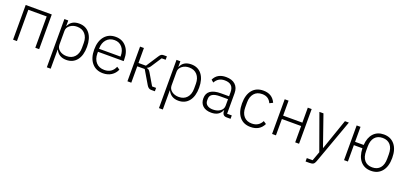

<svg xmlns="http://www.w3.org/2000/svg" viewBox="21 -1494 5606 2663"><g transform="rotate(20 2824.0 -162.0)"><path d="M93 0V-512H478V0H421V-462H150V0Z M664 200V-512H721V-430H724Q765 -524 880 -524Q979 -524 1035 -453Q1091 -382 1091 -256Q1091 -130 1035 -59Q979 12 880 12Q770 12 724 -82H721V200ZM867 -39Q943 -39 986.5 -88Q1030 -137 1030 -220V-292Q1030 -375 986.5 -424Q943 -473 867 -473Q807 -473 764 -440.5Q721 -408 721 -359V-156Q721 -103 763.5 -71Q806 -39 867 -39Z M1421 12Q1318 12 1257.5 -59.5Q1197 -131 1197 -256Q1197 -381 1257 -452.5Q1317 -524 1420 -524Q1518 -524 1577 -454.5Q1636 -385 1636 -272V-245H1257V-220Q1257 -138 1301.5 -88Q1346 -38 1424 -38Q1536 -38 1579 -141L1621 -113Q1596 -55 1544 -21.5Q1492 12 1421 12ZM1420 -476Q1346 -476 1301.5 -425.5Q1257 -375 1257 -294V-289H1574V-297Q1574 -378 1531.5 -427Q1489 -476 1420 -476Z M1781 0V-512H1838V-291H1948L2065 -470Q2081 -495 2094.5 -503.5Q2108 -512 2130 -512H2177V-462H2118L2020 -312Q1997 -276 1971 -269V-265Q1989 -262 2001.5 -252Q2014 -242 2029 -216L2127 -50H2186V0H2129Q2091 0 2065 -44L1948 -242H1838V0Z M2319 200V-512H2376V-430H2379Q2420 -524 2535 -524Q2634 -524 2690 -453Q2746 -382 2746 -256Q2746 -130 2690 -59Q2634 12 2535 12Q2425 12 2379 -82H2376V200ZM2522 -39Q2598 -39 2641.5 -88Q2685 -137 2685 -220V-292Q2685 -375 2641.5 -424Q2598 -473 2522 -473Q2462 -473 2419 -440.5Q2376 -408 2376 -359V-156Q2376 -103 2418.5 -71Q2461 -39 2522 -39Z M3303 0H3245Q3185 0 3180 -63V-81H3175Q3137 12 3020 12Q2940 12 2895.5 -28Q2851 -68 2851 -139Q2851 -287 3059 -287H3177V-347Q3177 -474 3046 -474Q2950 -474 2906 -391L2870 -421Q2919 -524 3048 -524Q3137 -524 3185.5 -479Q3234 -434 3234 -353V-50H3303ZM3028 -37Q3092 -37 3134.5 -67.5Q3177 -98 3177 -149V-244H3057Q2911 -244 2911 -152V-128Q2911 -85 2942.5 -61Q2974 -37 3028 -37Z M3600 12Q3495 12 3437 -58.5Q3379 -129 3379 -256Q3379 -383 3437 -453.5Q3495 -524 3600 -524Q3731 -524 3782 -411L3734 -387Q3696 -473 3600 -473Q3524 -473 3482 -424Q3440 -375 3440 -292V-220Q3440 -137 3482 -88Q3524 -39 3600 -39Q3702 -39 3747 -128L3789 -100Q3735 12 3600 12Z M3916 0V-512H3973V-291H4257V-512H4314V0H4257V-241H3973V0Z M4649 -61 4805 -512H4863L4626 144Q4614 177 4596.5 188.5Q4579 200 4541 200H4483V150H4569L4618 15L4428 -512H4488L4645 -61Z M5378 12Q5280 12 5222.5 -54.5Q5165 -121 5161 -242H5035V0H4978V-512H5035V-291H5162Q5170 -403 5227 -463.5Q5284 -524 5378 -524Q5479 -524 5537.5 -453.5Q5596 -383 5596 -256Q5596 -129 5537.5 -58.5Q5479 12 5378 12ZM5534 -224V-288Q5534 -378 5493 -425.5Q5452 -473 5378 -473Q5304 -473 5263 -425.5Q5222 -378 5222 -288V-224Q5222 -134 5263 -86.5Q5304 -39 5378 -39Q5452 -39 5493 -86.5Q5534 -134 5534 -224Z"/></g></svg>

Font: IBM Plex Sans Light
Style: Regular
Weight: 300
Designer: Mike Abbink, Paul van der Laan, Pieter van Rosmalen
Foundry: Bold Monday
Version: Version 3.0